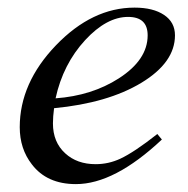

<svg xmlns="http://www.w3.org/2000/svg" viewBox="-20 -462 484 494"><path d="M430.2 -371.1Q430.2 -301.3 343.8 -249Q257.3 -196.8 119.1 -183.6Q116.2 -161.6 116.2 -144.5Q116.2 -96.2 147.9 -67.4Q178.2 -39.6 226.1 -39.6Q259.3 -39.6 289.6 -53.7Q325.2 -70.3 384.8 -117.2L396.5 -103Q274.4 11.7 175.3 11.7Q100.6 11.7 62 -39.1Q30.8 -79.1 30.8 -134.8Q30.8 -248.5 124 -345.5Q217.3 -442.4 326.2 -442.4Q374 -442.4 402.1 -423.6Q430.2 -404.8 430.2 -371.1ZM359.9 -371.1Q359.9 -418.5 309.6 -418.5Q254.4 -418.5 199.2 -358.9Q142.1 -296.9 123 -209Q216.3 -215.8 285.6 -260.3Q359.9 -308.1 359.9 -371.1Z"/></svg>

Font: Dai Banna SIL Light
Style: Oblique
Weight: 400
Italic angle: -11°
Designer: Victor Gaultney
Foundry: SIL International
Version: Version 2.000